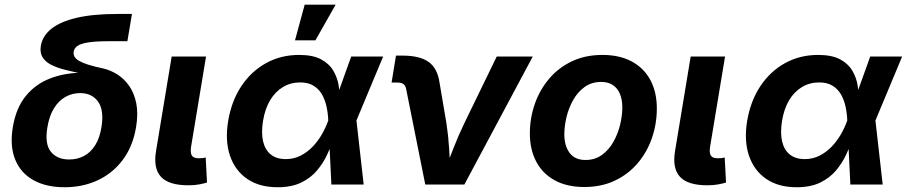

<svg xmlns="http://www.w3.org/2000/svg" viewBox="-20 -787 3868 819"><path d="M255.1 11.7Q177 11.7 122.7 -18.5Q68.4 -48.7 44.9 -106.1Q21.4 -163.4 34.6 -244.2Q48.1 -325.8 89.7 -377.2Q131.4 -428.5 194.7 -452.8Q258 -477 335.9 -477L334.9 -472.2Q294 -480 258.9 -488.9Q223.8 -497.7 198.5 -510.5Q173.3 -523.4 161.3 -543.2Q149.3 -563 154.4 -592.5Q161.7 -634.1 199.2 -664.3Q236.8 -694.5 306.9 -711Q377 -727.5 481.4 -727.5H542.9L523.4 -611.2H445.8Q388.6 -611.2 356.4 -606.1Q324.2 -600.9 310.4 -591.1Q296.7 -581.2 294.3 -567Q292.4 -555.2 298 -545.2Q303.6 -535.3 318.3 -526.9Q332.9 -518.5 357.7 -510.7Q382.5 -502.9 418.7 -495.3Q451.6 -488 481.3 -469Q510.9 -450 532 -419.2Q553.1 -388.4 561.5 -345Q569.9 -301.6 560.5 -245.3Q547.3 -164.3 505 -106.8Q462.6 -49.2 398.3 -18.7Q334 11.7 255.1 11.7ZM274.9 -106.7Q309.6 -106.7 338 -121.5Q366.4 -136.4 386 -167.4Q405.7 -198.4 413.1 -246.6Q424.2 -317.1 398.3 -353.5Q372.4 -389.9 321.6 -389.9Q287.9 -389.9 259.1 -373.7Q230.4 -357.6 210.4 -325.5Q190.4 -293.3 182.3 -244.8Q170 -172.6 197.1 -139.6Q224.1 -106.7 274.9 -106.7Z M783.8 3.4Q700.2 3.4 666.8 -32.6Q633.5 -68.6 645.4 -141.7L712.3 -545.9H858.9L795.2 -161.8Q791 -135.8 798.1 -123.8Q805.2 -111.9 827.5 -111.9Q839.3 -111.9 846 -112.7Q852.6 -113.6 857.4 -115.3L863 -8.3Q851.5 -4.6 830.7 -0.6Q810 3.4 783.8 3.4Z M1163.8 11.7Q1086.7 11.7 1034.7 -23.7Q982.7 -59.2 961 -122.9Q939.3 -186.6 953.3 -271.3Q967.7 -356.8 1009.8 -419.9Q1051.9 -483 1115.1 -517.9Q1178.4 -552.7 1255.7 -552.7Q1314.5 -552.7 1349.4 -534.1Q1384.2 -515.4 1401.6 -485.8Q1419 -456.3 1424.5 -422.9Q1429.9 -389.6 1430.2 -360.5H1477.7L1500.3 -274.4L1531.3 0H1393.5L1380.2 -274.4Q1379 -304.5 1372.7 -333.2Q1366.4 -361.8 1353 -384.9Q1339.6 -407.9 1317.1 -421.6Q1294.5 -435.4 1260.5 -435.4Q1219.8 -435.4 1187 -415.7Q1154.2 -396.1 1132.3 -359.6Q1110.4 -323 1102 -271.4Q1093.8 -220.7 1102.2 -184.1Q1110.7 -147.5 1135.2 -127.9Q1159.8 -108.3 1198.8 -108.3Q1233.2 -108.3 1261.8 -122.8Q1290.4 -137.3 1313.2 -160.9Q1336 -184.6 1352.7 -213.5Q1369.4 -242.5 1379.7 -271.5L1478.1 -545.9H1614.4L1499.8 -271.5L1449.7 -191H1402.3Q1391.5 -161.9 1375.3 -127.1Q1359.2 -92.2 1332.9 -60.5Q1306.5 -28.8 1265.6 -8.6Q1224.7 11.7 1163.8 11.7ZM1238.4 -615.1 1279.7 -767.1H1411.7L1325.5 -615.1Z M1794 0 1712.4 -407.8Q1709.6 -422 1700.9 -428.4Q1692.3 -434.8 1675.7 -434.8H1650.3L1669.1 -549.8H1696.7Q1771.1 -549.8 1808.7 -522.6Q1846.4 -495.5 1855 -433.9L1884.1 -262.5Q1892.3 -209.3 1895.7 -155Q1899.1 -100.6 1902.3 -43.1H1871.1Q1893.6 -101 1914.5 -155.2Q1935.4 -209.3 1961.2 -262.5L2098.9 -545.9H2252.6L1960.9 0Z M2472.4 10.7Q2398.6 10.7 2346.7 -17.6Q2294.9 -45.8 2267.6 -97.2Q2240.2 -148.5 2240.2 -217.2Q2240.2 -283 2261.1 -343.2Q2282.1 -403.4 2322 -450.7Q2361.9 -498 2419.2 -525.4Q2476.6 -552.7 2549.7 -552.7Q2623.2 -552.7 2675.2 -524.6Q2727.1 -496.5 2754.5 -445.1Q2781.8 -393.8 2781.8 -324.6Q2781.8 -258.7 2761 -198.5Q2740.3 -138.2 2700.3 -91.1Q2660.3 -43.9 2602.9 -16.6Q2545.6 10.7 2472.4 10.7ZM2477.5 -104.6Q2518.3 -104.6 2548.1 -126.5Q2577.9 -148.3 2597 -182.7Q2616.2 -217.1 2625.4 -256Q2634.6 -294.9 2634.6 -328.7Q2634.6 -361.5 2624.6 -385.9Q2614.6 -410.3 2594.7 -423.9Q2574.7 -437.5 2544.3 -437.5Q2503.5 -437.5 2473.7 -415.9Q2443.9 -394.3 2424.8 -360.1Q2405.6 -325.8 2396.4 -287.1Q2387.2 -248.3 2387.2 -214Q2387.2 -165.1 2409.7 -134.9Q2432.2 -104.6 2477.5 -104.6Z M2997.7 3.4Q2914 3.4 2880.7 -32.6Q2847.4 -68.6 2859.3 -141.7L2926.2 -545.9H3072.8L3009.1 -161.8Q3004.8 -135.8 3012 -123.8Q3019.1 -111.9 3041.4 -111.9Q3053.2 -111.9 3059.8 -112.7Q3066.5 -113.6 3071.3 -115.3L3076.9 -8.3Q3065.4 -4.6 3044.6 -0.6Q3023.8 3.4 2997.7 3.4Z M3377.7 11.7Q3300.5 11.7 3248.6 -23.7Q3196.6 -59.2 3174.9 -122.9Q3153.2 -186.6 3167.1 -271.3Q3181.6 -356.8 3223.7 -419.9Q3265.8 -483 3329 -517.9Q3392.2 -552.7 3469.6 -552.7Q3528.4 -552.7 3563.2 -534.1Q3598.1 -515.4 3615.5 -485.8Q3632.9 -456.3 3638.3 -422.9Q3643.8 -389.6 3644 -360.5H3691.6L3714.1 -274.4L3745.2 0H3607.3L3594 -274.4Q3592.9 -304.5 3586.6 -333.2Q3580.3 -361.8 3566.9 -384.9Q3553.5 -407.9 3530.9 -421.6Q3508.3 -435.4 3474.3 -435.4Q3433.7 -435.4 3400.9 -415.7Q3368.1 -396.1 3346.2 -359.6Q3324.3 -323 3315.9 -271.4Q3307.7 -220.7 3316.1 -184.1Q3324.5 -147.5 3349.1 -127.9Q3373.7 -108.3 3412.7 -108.3Q3447 -108.3 3475.6 -122.8Q3504.2 -137.3 3527.1 -160.9Q3549.9 -184.6 3566.6 -213.5Q3583.3 -242.5 3593.5 -271.5L3692 -545.9H3828.2L3713.7 -271.5L3663.6 -191H3616.2Q3605.4 -161.9 3589.2 -127.1Q3573 -92.2 3546.7 -60.5Q3520.4 -28.8 3479.5 -8.6Q3438.5 11.7 3377.7 11.7Z"/></svg>

Font: Inter
Style: Italic
Weight: 400
Italic angle: -9.3988°
Designer: Rasmus Andersson
Foundry: rsms
Version: Version 4.001;git-66647c0bb